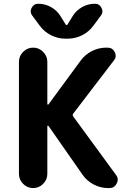

<svg xmlns="http://www.w3.org/2000/svg" viewBox="-20 -1004 695 1004"><path d="M323.2 -876Q325.2 -873 328.1 -873Q331.1 -873 333 -876L359.4 -918.9Q377.9 -949.2 409.2 -966.8Q440.4 -984.4 476.6 -984.4Q500 -984.4 510.7 -962.9Q515.6 -954.1 515.6 -945.3Q515.6 -933.6 507.8 -922.9L468.8 -870.1Q445.3 -837.9 409.7 -819.8Q374 -801.8 334 -801.8H322.3Q282.2 -801.8 246.6 -819.8Q210.9 -837.9 187.5 -870.1L148.4 -922.9Q140.6 -933.6 140.6 -945.3Q140.6 -954.1 145.5 -962.9Q156.2 -984.4 179.7 -984.4Q215.8 -984.4 247.1 -966.8Q278.3 -949.2 296.9 -918.9ZM233.4 -345.7Q231.4 -347.7 229.5 -346.7Q227.5 -345.7 227.5 -343.8V-94.7Q227.5 -64.5 205.6 -42.5Q183.6 -20.5 153.3 -20.5Q123 -20.5 101.1 -42.5Q79.1 -64.5 79.1 -94.7V-680.7Q79.1 -710.9 101.1 -732.9Q123 -754.9 153.3 -754.9Q183.6 -754.9 205.6 -732.9Q227.5 -710.9 227.5 -680.7V-460Q227.5 -458 230 -457Q232.4 -456.1 233.4 -458L401.4 -686.5Q424.8 -718.8 460.4 -736.8Q496.1 -754.9 536.1 -754.9H542Q568.4 -754.9 580.1 -731.4Q585 -721.7 585 -711.9Q585 -699.2 575.2 -687.5L363.3 -410.2Q357.4 -402.3 363.3 -394.5L586.9 -88.9Q595.7 -77.1 595.7 -64.5Q595.7 -54.7 589.8 -43.9Q578.1 -20.5 551.8 -20.5H545.9Q505.9 -20.5 470.2 -39.1Q434.6 -57.6 412.1 -89.8Z"/></svg>

Font: Gen Jyuu GothicX Bold
Style: Bold
Weight: 700
Designer: Ryoko NISHIZUKA (kana &amp; ideographs); Paul D. Hunt (Latin, Greek &amp; Cyrillic); Wenlong ZHANG (bopomofo); Sandoll C
Version: Version 1.058.20140828